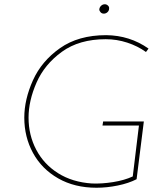

<svg xmlns="http://www.w3.org/2000/svg" viewBox="-20 -869 780 901"><path d="M621 -28Q584 -9 533 1.5Q482 12 433 12Q330 12 253 -32Q176 -76 135 -151Q94 -226 94 -317Q94 -402 134.5 -492Q175 -582 261.5 -643Q348 -704 478 -704Q589 -703 677 -641L665 -625Q626 -653 577 -669Q528 -685 476 -685Q352 -685 270.5 -626Q189 -567 151.5 -481.5Q114 -396 114 -317Q114 -235 150 -166.5Q186 -98 253 -56Q320 -14 411 -8Q458 -6 511 -14.5Q564 -23 603 -41L632 -280H461L464 -299H655ZM446 -825Q447 -835 454.5 -842Q462 -849 472 -849Q480 -849 486.5 -843Q493 -837 492 -829Q492 -819 484.5 -812Q477 -805 467 -805Q458 -805 452 -811.5Q446 -818 446 -825Z"/></svg>

Font: Josefin Sans Thin
Style: Italic
Weight: 200
Italic angle: -7°
Designer: Santiago Orozco
Foundry: Typemade
Version: Version 2.000